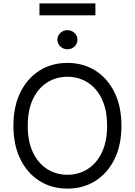

<svg xmlns="http://www.w3.org/2000/svg" viewBox="-20 -1111 801 1141"><path d="M701.7 -363.6Q701.7 -248.6 660.2 -164.8Q618.6 -81 546.2 -35.5Q473.7 9.9 380.7 9.9Q287.6 9.9 215.2 -35.5Q142.8 -81 101.2 -164.8Q59.7 -248.6 59.7 -363.6Q59.7 -478.7 101.2 -562.5Q142.8 -646.3 215.2 -691.8Q287.6 -737.2 380.7 -737.2Q473.7 -737.2 546.2 -691.8Q618.6 -646.3 660.2 -562.5Q701.7 -478.7 701.7 -363.6ZM616.5 -363.6Q616.5 -458.1 585 -523.1Q553.6 -588.1 500.2 -621.4Q446.7 -654.8 380.7 -654.8Q314.6 -654.8 261.2 -621.4Q207.7 -588.1 176.3 -523.1Q144.9 -458.1 144.9 -363.6Q144.9 -269.2 176.3 -204.2Q207.7 -139.2 261.2 -105.8Q314.6 -72.4 380.7 -72.4Q446.7 -72.4 500.2 -105.8Q553.6 -139.2 585 -204.2Q616.5 -269.2 616.5 -363.6ZM546.9 -1090.9V-1019.9H214.5V-1090.9ZM380.7 -818.2Q356.2 -818.2 338.6 -834.9Q321 -851.6 321 -875Q321 -898.4 338.6 -915.1Q356.2 -931.8 380.7 -931.8Q405.2 -931.8 422.8 -915.1Q440.3 -898.4 440.3 -875Q440.3 -851.6 422.8 -834.9Q405.2 -818.2 380.7 -818.2Z"/></svg>

Font: Inter Alia
Style: Regular
Weight: 400
Designer: Rasmus Andersson (Latin, Greek, Cyrillic etc.) and Evan from Shavian.info (Shavian, old style figures)
Foundry: Shavian.info
Version: Version 0.001;git-37ab20767